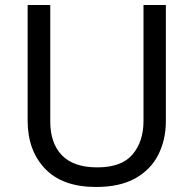

<svg xmlns="http://www.w3.org/2000/svg" viewBox="-20 -734 771 764"><path d="M640 -252Q640 -178 610 -118.5Q580 -59 518.5 -24.5Q457 10 362 10Q229 10 159.5 -62.5Q90 -135 90 -254V-714H180V-251Q180 -164 226.5 -116Q273 -68 367 -68Q464 -68 507.5 -119.5Q551 -171 551 -252V-714H640Z"/></svg>

Font: Noto Sans Glagolitic
Style: Regular
Weight: 400
Designer: Monotype Design Team
Foundry: Monotype Imaging Inc.
Version: Version 2.004; ttfautohint (v1.8.4.7-5d5b)